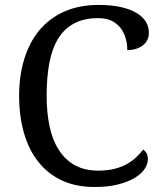

<svg xmlns="http://www.w3.org/2000/svg" viewBox="-20 -744 654 774"><path d="M377.9 -724.1Q429.2 -724.1 467 -715.6Q504.9 -707 530.3 -691.9Q580.1 -662.1 580.1 -611.8Q580.1 -579.1 554.9 -560.5Q529.8 -542 493.2 -542Q493.2 -576.2 481 -605.5Q468.8 -634.8 442.9 -652.8Q417 -670.9 376 -670.9Q319.3 -670.9 279.8 -650.1Q240.2 -629.4 215.3 -589.8Q190.4 -549.8 179.2 -491.5Q168 -433.1 168 -357.9Q168 -291 179.7 -235.4Q191.4 -179.7 216.8 -140.1Q242.2 -100.1 281.5 -78.1Q320.8 -56.2 376 -56.2Q412.6 -56.2 440.7 -63.2Q468.8 -70.3 490.2 -82Q511.7 -93.8 528.1 -109.1Q544.4 -124.5 557.1 -141.1Q565.4 -135.7 570.8 -126.5Q576.2 -117.2 576.2 -102.1Q576.2 -83 563.2 -63.2Q550.3 -43.5 523.9 -27.3Q497.6 -11.2 457 -0.7Q416.5 9.8 360.8 9.8Q286.1 9.8 229.5 -16.6Q172.9 -43 134.8 -91.3Q96.2 -139.6 76.7 -207.5Q57.1 -275.4 57.1 -357.9Q57.1 -439 77.9 -506.3Q98.6 -573.7 138.7 -622.1Q179.2 -670.4 239 -697.3Q298.8 -724.1 377.9 -724.1Z"/></svg>

Font: Koh Santepheap
Style: Regular
Weight: 400
Designer: Danh Hong
Version: Version 2.002; ttfautohint (v1.8.3)